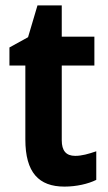

<svg xmlns="http://www.w3.org/2000/svg" viewBox="-20 -748 401 712"><path d="M259 -170C225 -170 209 -189 209 -228V-505H330V-612H209V-728H119L84 -610L15 -572V-505H74V-231C74 -108 124 -56 219 -56C263 -56 307 -66 337 -81V-187C308 -177 283 -170 259 -170Z"/></svg>

Font: Noto Sans Malayalam UI Condensed
Style: Bold
Weight: 700
Width: 3
Designer: Jelle Bosma - Monotype Design Team
Foundry: Monotype Imaging Inc.
Version: Version 2.104